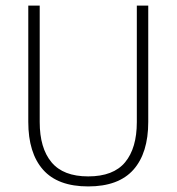

<svg xmlns="http://www.w3.org/2000/svg" viewBox="-20 -659 634 689"><path d="M296.5 10Q187.5 10 134.5 -50Q81.5 -110 81.5 -221.5V-639H122.5V-221Q122.5 -127.5 164.8 -76.8Q207 -26 296.5 -26Q387 -26 429 -76.8Q471 -127.5 471 -221V-639H512V-221.5Q512 -110 458.8 -50Q405.5 10 296.5 10Z"/></svg>

Font: Anek Telugu ExtraLight
Style: Regular
Weight: 250
Version: Version 1.003